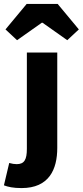

<svg xmlns="http://www.w3.org/2000/svg" viewBox="-73 -765 422 979"><path d="M37 194C177 194 219 99 219 -11V-497H64V-6C64 49 51 72 12 72C0 72 -12 70 -26 66L-53 180C-32 188 -6 194 37 194ZM14 -560 140 -649H144L270 -560L329 -615L221 -745H63L-45 -615Z"/></svg>

Font: DAIFUKU Sans
Style: Bold
Weight: 700
Designer: Original font ‘Source Han Sans JP’ : Paul D. Hunt
Foundry: Daifuku
Version: Version 1.000